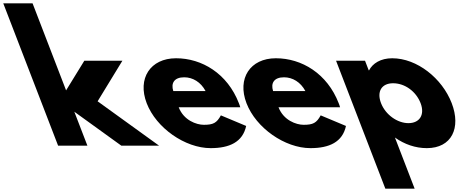

<svg xmlns="http://www.w3.org/2000/svg" viewBox="-291 -880 2871 1160"><path d="M448.4 -513H218.4L108.3 -334L-94.3 -860H-271.3L60 0H237L158 -205L442 0H670L298.8 -268Z M1160.6 -232C1159.3 -238 1155.1 -249 1152.4 -256C1083 -436 928.6 -528 772.6 -528C617.6 -528 537.6 -406 595.4 -256C652.8 -107 826.8 15 981.8 15C1095.8 15 1175.5 -22 1196.2 -119L1043.5 -183C1018.2 -137 997.5 -126 940.5 -126C895.5 -126 819.1 -153 788.6 -232ZM755.9 -330C740.8 -377 760.9 -413 821.9 -413C873.9 -413 922.1 -384 950.9 -330Z M1763.6 -232C1762.3 -238 1758.1 -249 1755.4 -256C1686 -436 1531.6 -528 1375.6 -528C1220.6 -528 1140.6 -406 1198.4 -256C1255.8 -107 1429.8 15 1584.8 15C1698.8 15 1778.5 -22 1799.2 -119L1646.5 -183C1621.2 -137 1600.5 -126 1543.5 -126C1498.5 -126 1422.1 -153 1391.6 -232ZM1358.9 -330C1343.8 -377 1363.9 -413 1424.9 -413C1476.9 -413 1525.1 -384 1553.9 -330Z M2438 -257C2380.2 -407 2228.6 -528 2078.6 -528C2008.6 -528 1960.5 -497 1938.7 -455H1936.7L1914.4 -513H1739.4L2037.2 260H2214.2L2095.1 -49C2152.9 -8 2218.8 15 2287.8 15C2437.8 15 2495.8 -107 2438 -257ZM2250 -257C2277.3 -186 2243.6 -136 2176.6 -136C2110.6 -136 2038.3 -186 2011 -257C1984 -327 2014.8 -377 2083.8 -377C2155.8 -377 2223 -327 2250 -257Z"/></svg>

Font: Hussar
Style: BdOpOblFour
Weight: 700
Foundry: Cannot Into Space Fonts
Version: Version 2.00